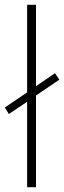

<svg xmlns="http://www.w3.org/2000/svg" viewBox="-38 -780 267 800"><path d="M75 0V-356L-1 -305L-18 -332L75 -395V-760H112V-421L191 -475L209 -448L112 -382V0Z"/></svg>

Font: Noto Sans Lao ExtraCondensed ExtraLight
Style: Regular
Weight: 200
Width: 2
Designer: Monotype Design Team
Foundry: Monotype Imaging Inc.
Version: Version 2.003; ttfautohint (v1.8.4.7-5d5b)